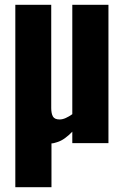

<svg xmlns="http://www.w3.org/2000/svg" viewBox="-20 -598 520 802"><path d="M44 184V-578H194V-147Q194 -124 201 -111.5Q208 -99 229 -99Q241 -99 254.5 -105Q268 -111 282 -121V-578H433V0H282V-48Q268 -33 251.5 -21Q235 -9 218 -4Q212 -2 206 -0.5Q200 1 195 1V184Z"/></svg>

Font: Oswald SemiBold
Style: Regular
Weight: 600
Designer: Vernon Adams
Foundry: Vernon Adams
Version: Version 4.103;gftools[0.9.33.dev8+g029e19f]